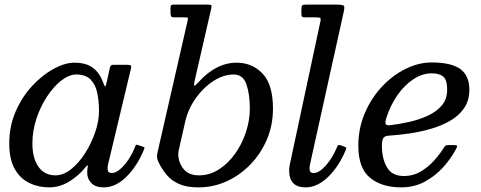

<svg xmlns="http://www.w3.org/2000/svg" viewBox="-20 -800 2079 830"><path d="M602.5 -154Q573.5 -82.5 526.8 -36.2Q480 10 428 10Q393 10 375 -8.5Q357 -27 357 -53Q357 -64 357.8 -69.8Q358.5 -75.5 359.5 -79.5Q360.5 -85 358.2 -85Q356 -85 352 -79.5Q320 -40 279 -15Q238 10 192 10Q147.5 10 108.2 -8.2Q69 -26.5 44.5 -68.2Q20 -110 20 -180Q20 -255 48 -318.8Q76 -382.5 120 -429.5Q164 -476.5 212.5 -502.8Q261 -529 302 -529Q352.5 -529 381.8 -506.8Q411 -484.5 425 -445.5Q433 -424 435.2 -426Q437.5 -428 441 -444L455 -507Q456.5 -514 459.8 -517Q463 -520 472 -520H527Q543 -520 545.8 -516.5Q548.5 -513 545.5 -501L447 -89Q446 -85 445.5 -80Q445 -75 445 -71Q445 -52 463 -52Q479 -52 498 -67.5Q517 -83 534.5 -109Q552 -135 564 -165.5Q566.5 -172.5 568 -174Q569.5 -175.5 576.5 -173L597 -166Q604 -164 604.5 -162.5Q605 -161 602.5 -154ZM408 -320Q408 -362 400.5 -398Q393 -434 371.8 -456Q350.5 -478 310 -478Q278.5 -478 245.2 -452Q212 -426 183.5 -383Q155 -340 137.5 -287Q120 -234 120 -180Q120 -117 146 -79.5Q172 -42 220 -42Q254 -42 287.5 -68.8Q321 -95.5 348.2 -138.2Q375.5 -181 391.8 -229.2Q408 -277.5 408 -320Z M662 -146 790.5 -708Q793.5 -720.5 792 -722.8Q790.5 -725 775 -725H732Q721.5 -725 719.2 -730.8Q717 -736.5 717 -746V-764Q717 -773 719.2 -776.5Q721.5 -780 730 -780H878Q890.5 -780 893.2 -777.5Q896 -775 893.5 -765L821.5 -451Q817 -432 820 -429.8Q823 -427.5 837.5 -444Q873 -484.5 915.2 -506.8Q957.5 -529 1003 -529Q1070 -529 1115 -482Q1160 -435 1160 -330Q1160 -259 1133.8 -197.2Q1107.5 -135.5 1062.2 -88.8Q1017 -42 959.2 -16Q901.5 10 838 10Q788 10 755 -4.2Q722 -18.5 701 -43.5Q680 -68.5 665 -99.5Q659 -112.5 658.8 -121.5Q658.5 -130.5 662 -146ZM751.5 -120Q756.5 -86.5 778.2 -64.2Q800 -42 840 -42Q886.5 -42 926.5 -67.8Q966.5 -93.5 996.5 -135.8Q1026.5 -178 1043.2 -229Q1060 -280 1060 -330Q1060 -393 1045.2 -435.5Q1030.5 -478 990 -478Q946.5 -478 903.2 -450.2Q860 -422.5 827 -376.5Q794 -330.5 781 -276L753 -152Q749.5 -137 751.5 -120Z M1465.5 -747 1320 -89Q1319 -85 1318.5 -80Q1318 -75 1318 -71Q1318 -52 1336 -52Q1359.5 -52 1388.2 -84.2Q1417 -116.5 1435.5 -161Q1439.5 -171 1442.5 -172.8Q1445.5 -174.5 1456.5 -170.5L1466.5 -167Q1476 -163.5 1476.8 -160.5Q1477.5 -157.5 1473.5 -149Q1444.5 -79.5 1398 -34.8Q1351.5 10 1301 10Q1230 10 1230 -63Q1230 -67 1230.5 -73.8Q1231 -80.5 1232 -85L1365 -707Q1368 -720.5 1363.5 -722.8Q1359 -725 1343 -725H1297Q1288.5 -725 1285.8 -728Q1283 -731 1283 -739V-761Q1283 -773 1286.2 -776.5Q1289.5 -780 1301 -780H1435Q1463 -780 1466.8 -774.5Q1470.5 -769 1465.5 -747Z M1529 -170Q1529 -245 1556.8 -310.2Q1584.5 -375.5 1630.8 -425Q1677 -474.5 1733.2 -502.2Q1789.5 -530 1846 -530Q1930 -530 1969.5 -501.8Q2009 -473.5 2009 -412Q2009 -365 1985.8 -331.8Q1962.5 -298.5 1924 -276.8Q1885.5 -255 1839 -242Q1792.5 -229 1746 -222.5Q1699.5 -216 1660.5 -213.5Q1643 -212.5 1637 -203.2Q1631 -194 1631 -170Q1631 -114.5 1652.8 -76.8Q1674.5 -39 1726 -39Q1765.5 -39 1798.2 -58.2Q1831 -77.5 1856.8 -106.2Q1882.5 -135 1900.5 -164Q1904.5 -170.5 1908.8 -171.8Q1913 -173 1924 -173H1938.5Q1953 -173 1955.5 -170.2Q1958 -167.5 1951.5 -156Q1930 -115 1895.8 -77Q1861.5 -39 1816 -14.5Q1770.5 10 1714 10Q1631 10 1580 -31.2Q1529 -72.5 1529 -170ZM1668.5 -259Q1706.5 -263.5 1749 -273Q1791.5 -282.5 1828.8 -299.5Q1866 -316.5 1889.5 -343.8Q1913 -371 1913 -412Q1913 -455 1896 -469Q1879 -483 1846 -483Q1806 -483 1767.8 -458Q1729.5 -433 1699.2 -390.2Q1669 -347.5 1651 -293Q1644.5 -273.5 1646.8 -265Q1649 -256.5 1668.5 -259Z"/></svg>

Font: Besley*
Style: Italic
Weight: 400
Italic angle: -13°
Designer: Owen Earl
Foundry: indestructible type*
Version: Version 2.000; ttfautohint (v1.8.3)